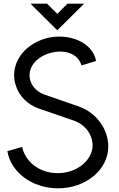

<svg xmlns="http://www.w3.org/2000/svg" viewBox="-20 -1009 646 1039"><path d="M435 -989H345L290 -934L235 -989H145L290 -845ZM294 10C445 10 566 -91 566 -216C566 -309 503 -399 406 -433L221 -497C184 -510 155 -537 144 -573C125 -638 173 -700 251 -722C329 -744 402 -720 421 -655L500 -679C481 -784 345 -834 227 -801C105 -766 32 -660 64 -551C82 -489 130 -442 192 -421L378 -357C442 -335 481 -280 481 -222C481 -143 397 -72 293 -72C189 -72 115 -138 100 -214L20 -191C38 -78 153 10 294 10Z"/></svg>

Font: Gauge
Style: Regular
Weight: 400
Designer: Daniel Pimley
Foundry: Daniel Pimley
Version: Version 1.004;PS 001.001;hotconv 1.0.56